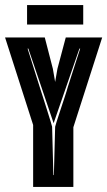

<svg xmlns="http://www.w3.org/2000/svg" viewBox="-35 -739 424 759"><path d="M96 0V-245L-15 -591H142L174 -467L183 -415L192 -467L225 -591H369L255 -236V0ZM176 -47H178L183 -238Q183 -240 189 -258.5Q195 -277 203.5 -303Q212 -329 220.5 -354.5Q229 -380 233 -395Q244 -429 256 -466.5Q268 -504 282 -547H279L177 -252L77 -547H74L122 -395Q127 -380 135 -354.5Q143 -329 151.5 -302.5Q160 -276 165.5 -257.5Q171 -239 171 -238ZM72 -642V-719H294V-642Z"/></svg>

Font: Alumni Sans Inline One
Style: Regular
Weight: 400
Designer: Robert E. Leuschke
Foundry: Robert E. Leuschke
Version: Version 1.100; ttfautohint (v1.8.3)